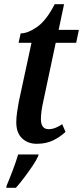

<svg xmlns="http://www.w3.org/2000/svg" viewBox="-20 -679 398 920"><path d="M156 10Q113 10 85.5 -16.5Q58 -43 58 -93Q58 -115 62 -142.5Q66 -170 70 -191L131 -474H69L79 -519Q114 -519 158.5 -550.5Q203 -582 242 -659H287L261 -536H358L345 -474H247L188 -196Q182 -170 179 -147.5Q176 -125 176 -109Q176 -60 213 -60Q230 -60 247 -67Q264 -74 278 -84L294 -47Q267 -22 234 -6Q201 10 156 10ZM12 210Q26 177 41.5 136Q57 95 67 61H165L163 69Q155 88 136 116Q117 144 95.5 172.5Q74 201 56 221H10Z"/></svg>

Font: Noto Serif ExtraCondensed SemiBold
Style: Italic
Weight: 600
Width: 2
Italic angle: -12°
Designer: Monotype Design Team
Foundry: Monotype Imaging Inc.
Version: Version 2.013